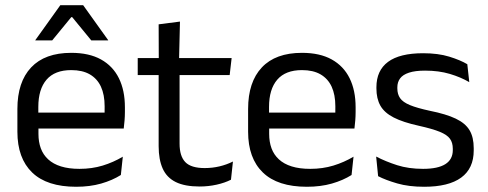

<svg xmlns="http://www.w3.org/2000/svg" viewBox="-20 -703 1864 734"><path d="M271 11Q159.5 11 103 -43.5Q46.5 -98 46.5 -199.5V-286.5Q46.5 -389.5 99 -445.2Q151.5 -501 252.5 -501Q320.5 -501 366 -475.8Q411.5 -450.5 434.5 -404Q457.5 -357.5 457.5 -293V-275Q457.5 -259 456.2 -243Q455 -227 453 -211.5H378.5Q379.5 -235.5 379.8 -257Q380 -278.5 380 -296.5Q380 -341 365.8 -371.8Q351.5 -402.5 323.2 -418.8Q295 -435 252.5 -435Q189.5 -435 158 -398.5Q126.5 -362 126.5 -294V-247.5L127 -237.5V-191Q127 -160.5 136 -136Q145 -111.5 164.2 -93.8Q183.5 -76 213.2 -66.8Q243 -57.5 284 -57.5Q331.5 -57.5 372.5 -70Q413.5 -82.5 449.5 -104L442 -34Q409.5 -13.5 366.5 -1.2Q323.5 11 271 11ZM436 -211.5H89V-272.5H436ZM115 -549.5 210.5 -683H298L393.5 -549.5V-548.5H329L256 -637.5H252.5L179.5 -548.5H115Z M743 10Q686.5 10 652 -7Q617.5 -24 602 -58.5Q586.5 -93 586.5 -144.5V-452.5H666.5V-154Q666.5 -106 688.5 -83.2Q710.5 -60.5 762.5 -60.5Q792 -60.5 819.2 -67Q846.5 -73.5 870.5 -85.5L863 -16Q839.5 -4 808 3Q776.5 10 743 10ZM858 -416H506.5V-481H865.5ZM664.5 -473H587L586.5 -610L668 -620.5Z M1153 11Q1041.5 11 985 -43.5Q928.5 -98 928.5 -199.5V-286.5Q928.5 -389.5 981 -445.2Q1033.5 -501 1134.5 -501Q1202.5 -501 1248 -475.8Q1293.5 -450.5 1316.5 -404Q1339.5 -357.5 1339.5 -293V-275Q1339.5 -259 1338.2 -243Q1337 -227 1335 -211.5H1260.5Q1261.5 -235.5 1261.8 -257Q1262 -278.5 1262 -296.5Q1262 -341 1247.8 -371.8Q1233.5 -402.5 1205.2 -418.8Q1177 -435 1134.5 -435Q1071.5 -435 1040 -398.5Q1008.5 -362 1008.5 -294V-247.5L1009 -237.5V-191Q1009 -160.5 1018 -136Q1027 -111.5 1046.2 -93.8Q1065.5 -76 1095.2 -66.8Q1125 -57.5 1166 -57.5Q1213.5 -57.5 1254.5 -70Q1295.5 -82.5 1331.5 -104L1324 -34Q1291.5 -13.5 1248.5 -1.2Q1205.5 11 1153 11ZM1318 -211.5H971V-272.5H1318Z M1601.5 11Q1542.5 11 1498.5 -1.8Q1454.5 -14.5 1425.5 -29.5L1418 -104.5Q1454.5 -85.5 1498.2 -71.5Q1542 -57.5 1597.5 -57.5Q1654 -57.5 1682.5 -75.5Q1711 -93.5 1711 -129V-134.5Q1711 -157.5 1700.2 -172.5Q1689.5 -187.5 1661.5 -199Q1633.5 -210.5 1582 -222Q1520.5 -235.5 1485 -253.8Q1449.5 -272 1434.2 -299Q1419 -326 1419 -365V-369.5Q1419 -433.5 1463.5 -466.5Q1508 -499.5 1597.5 -499.5Q1655 -499.5 1697.2 -486.5Q1739.5 -473.5 1766.5 -457.5L1774 -389Q1741.5 -408 1699.5 -420.5Q1657.5 -433 1605 -433Q1567 -433 1543.5 -425.2Q1520 -417.5 1509.5 -403.2Q1499 -389 1499 -369V-365Q1499 -343 1509.5 -327.8Q1520 -312.5 1547.2 -301.2Q1574.5 -290 1623 -279.5Q1685.5 -267 1722.2 -249.5Q1759 -232 1775 -205.2Q1791 -178.5 1791 -136.5V-128Q1791 -59 1743 -24Q1695 11 1601.5 11Z"/></svg>

Font: Anek Kannada
Style: Regular
Weight: 400
Version: Version 1.003